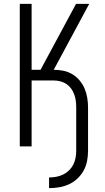

<svg xmlns="http://www.w3.org/2000/svg" viewBox="-20 -755 540 990"><path d="M233 215V160Q252 160 270.5 156.5Q289 153 305.5 145Q322 137 335.5 124Q349 111 357.5 94.5Q366 78 369.5 59.5Q373 41 373 22V-200Q373 -217 371 -234Q369 -251 363 -267.5Q357 -284 347 -298Q337 -312 323 -321.5Q309 -331 292 -335.5Q275 -340 258 -340H143V0H82V-735H143V-395H189L372 -735H440L257 -395H258Q283 -395 307.5 -390Q332 -385 353.5 -372Q375 -359 391 -339.5Q407 -320 416.5 -297.5Q426 -275 430 -250Q434 -225 434 -200V22Q434 49 429 75Q424 101 411.5 124Q399 147 379.5 165.5Q360 184 336 195Q312 206 286 210.5Q260 215 233 215Z"/></svg>

Font: Iosevka Custom Light
Style: Regular
Weight: 300
Monospace: yes
Designer: Belleve Invis
Foundry: Belleve Invis
Version: Version 27.3.5